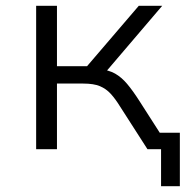

<svg xmlns="http://www.w3.org/2000/svg" viewBox="-20 -516 644 664"><path d="M537 128V0H503V-57H602V128ZM105 0V-496H177V-287H281L460 -496H541L338 -258L323 -277Q356 -274 378 -261.5Q400 -249 419.5 -226Q439 -203 462 -167L569 0H490L395 -148Q379 -174 363 -191.5Q347 -209 325.5 -218Q304 -227 268 -227H177V0Z"/></svg>

Font: Nunito Sans 6pt Light
Style: Regular
Weight: 300
Version: Version 3.101;gftools[0.9.27]